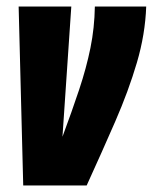

<svg xmlns="http://www.w3.org/2000/svg" viewBox="-20 -567 467 587"><path d="M245 0H51L37 -547H198L171 -149Q200 -227 222 -293Q244 -359 256.5 -420.5Q269 -482 270 -547H427Q424 -462 398.5 -375.5Q373 -289 332.5 -196Q292 -103 245 0Z"/></svg>

Font: Georama Condensed ExtraBold
Style: Italic
Weight: 800
Width: 3
Italic angle: -9°
Designer: Jean-Baptiste Levee
Foundry: Production Type
Version: Version 1.000